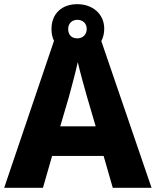

<svg xmlns="http://www.w3.org/2000/svg" viewBox="-20 -901 747 921"><path d="M521 0H707L466 -704C475 -721 480 -741 480 -763C480 -836 422 -881 351 -881C277 -881 227 -836 227 -762C227 -740 231 -721 239 -705L0 0H186L230 -153H477ZM351 -717C322 -717 307 -735 307 -762C307 -789 326 -806 351 -806C377 -806 396 -789 396 -762C396 -735 377 -717 351 -717ZM397 -438 439 -295H269L311 -438C320 -472 344 -559 353 -603C363 -559 387 -473 397 -438Z"/></svg>

Font: Noto Sans Gurmukhi ExtraBold
Style: Regular
Weight: 800
Designer: Jelle Bosma - Monotype Design Team
Foundry: Monotype Imaging Inc.
Version: Version 2.004